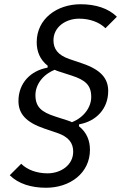

<svg xmlns="http://www.w3.org/2000/svg" viewBox="-20 -730 597 905"><path d="M404 -24C404 -67 389 -106 352 -135L353 -144C433 -158 490 -217 490 -301C490 -360 456 -401 368 -431L309 -451C252 -470 232 -500 232 -540C232 -603 290 -642 353 -642C404 -642 449 -625 477 -597L531 -651C491 -691 430 -710 360 -710C248 -710 153 -641 153 -531C153 -488 168 -449 205 -420L204 -411C124 -397 67 -338 67 -254C67 -195 101 -154 189 -124L248 -104C305 -85 325 -55 325 -15C325 48 267 87 204 87C153 87 108 70 80 42L26 96C66 136 127 155 197 155C310 155 404 86 404 -24ZM410 -273C410 -226 377 -177 319 -154C313 -157 306 -160 299 -162L240 -181C175 -202 147 -226 147 -282C147 -329 180 -378 238 -401C244 -398 251 -395 258 -393L317 -374C382 -353 410 -329 410 -273Z"/></svg>

Font: Braiins Sans
Style: Italic
Weight: 400
Italic angle: -11.31°
Designer: Mike Abbink, Paul van der Laan, Pieter van Rosmalen, Jiri Chlebus, Lubos Buracinsky
Foundry: Bold Monday, Sudetype
Version: Version 1.000;hotconv 1.0.109;makeotfexe 2.5.65596